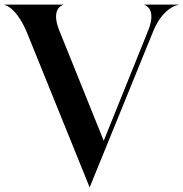

<svg xmlns="http://www.w3.org/2000/svg" viewBox="-57 -800 793 832"><path d="M62 -653.5 331.5 12 606.5 -663.5C646.5 -762 707 -778.5 716 -778.5V-780H568.5V-778.5C571 -778.5 623.5 -762.5 585 -667.5L392.5 -190L199.5 -669C162 -763 214 -778.5 216.5 -778.5V-780H-37V-778C-29 -778 18.5 -760.5 62 -653.5Z"/></svg>

Font: Beautique Display
Style: Bold
Weight: 700
Designer: Nhat-Quang Ngo
Version: Version 1.100;Glyphs 3.2.3 (3260)